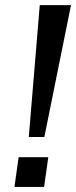

<svg xmlns="http://www.w3.org/2000/svg" viewBox="-20 -739 301 759"><path d="M155.3 -197.3 260.7 -718.8H137.2L93.8 -197.3ZM154.3 0 170.9 -117.7H53.7L37.1 0Z"/></svg>

Font: Winston
Style: Italic
Weight: 400
Italic angle: -8.13011°
Designer: Vernon Adams, Kim Jin-seong, David Berlow, Cristiano Sobral
Foundry: The Winston Project Authors
Version: Version 3.004